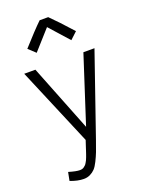

<svg xmlns="http://www.w3.org/2000/svg" viewBox="-170 -812 809 1081"><g transform="rotate(-20 235.0 -271.5)"><path d="M235.8 -684.1 131.8 -567.9 89.8 -606.9Q165.5 -691.4 210 -734.4H261.2Q305.7 -691.4 381.3 -606.9L339.4 -567.9ZM139.2 190.4Q103 190.4 58.6 173.3L68.4 123.5L68.8 123Q112.8 136.2 134.8 136.2Q142.1 136.2 148.4 134.5Q154.8 132.8 160.2 128.7Q165.5 124.5 169.7 120.6Q173.8 116.7 178.2 108.9Q182.6 101.1 185.5 95.7Q188.5 90.3 192.1 79.8Q195.8 69.3 198 63.5Q200.2 57.6 204.1 45.2Q208 32.7 210 26.9L223.1 -12.7L25.4 -481H92.3L250.5 -81.1L379.9 -481H446.3L277.3 7.8Q263.2 48.8 254.2 72Q245.1 95.2 232.2 121.3Q219.2 147.5 207 160.4Q194.8 173.3 177.5 181.9Q160.2 190.4 139.2 190.4Z"/></g></svg>

Font: Anaheim
Style: Regular
Weight: 400
Designer: vernon adams
Foundry: vernon adams
Version: Version 1.002; ttfautohint (v0.93.5-3d13) -l 8 -r 50 -G 200 